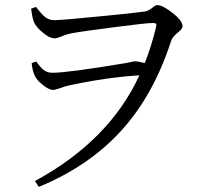

<svg xmlns="http://www.w3.org/2000/svg" viewBox="-20 -705 791 752"><path d="M132 27 117 4Q408 -154 526 -410Q398 -402 253 -371Q233 -367 213 -359Q197 -353 188 -353Q171 -353 147 -373Q124 -391 116 -409Q107 -427 104 -458L122 -464Q140 -439 151 -431Q165 -420 185 -420Q245 -420 467 -457Q476 -458 490 -461.5Q504 -465 510 -465Q520 -465 542 -459Q545 -458 547 -458Q572 -520 591 -598Q594 -609 591 -612Q588 -615 578 -615Q554 -615 424 -598Q298 -582 257 -574Q241 -571 222 -563Q204 -555 193 -555Q174 -555 148 -577Q123 -597 113 -618Q106 -637 102 -671L121 -678Q122 -677 124 -674Q142 -651 152 -642Q171 -626 190 -626Q224 -626 371 -641Q498 -653 548 -660Q560 -662 576 -674Q588 -685 596 -685Q617 -685 655 -655Q695 -624 695 -602Q695 -592 677 -578Q655 -560 650 -544Q582 -335 460 -199Q333 -56 132 27Z"/></svg>

Font: GenRyuMin TW R
Style: Regular
Weight: 400
Version: Version 1.501;PS 1;hotconv 16.6.51;makeotf.lib2.5.65220